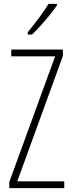

<svg xmlns="http://www.w3.org/2000/svg" viewBox="-20 -969 371 989"><path d="M311 0H28V-32L264 -679H38V-714H304V-681L69 -35H311ZM273 -941Q257 -917 234.5 -889.5Q212 -862 188 -835.5Q164 -809 145 -791H123V-803Q156 -843 181 -877Q206 -911 230 -949H273Z"/></svg>

Font: Noto Sans Lao Looped ExtraCondensed ExtraLight
Style: Regular
Weight: 200
Width: 2
Designer: Mark Frömberg, Ben Mitchell
Foundry: The Fontpad Ltd
Version: Version 1.002; ttfautohint (v1.8.4.7-5d5b)